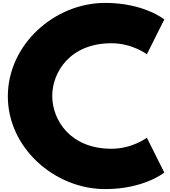

<svg xmlns="http://www.w3.org/2000/svg" viewBox="-20 -1281 1169 1323"><path d="M748 -256C464 -256 340 -454 340 -620C340 -785 464 -983 748 -983C892 -983 992 -907 992 -907L1112 -1147C1112 -1147 973 -1261 705 -1261C354 -1261 34 -973 34 -617C34 -263 355 22 705 22C973 22 1112 -92 1112 -92L992 -332C992 -332 892 -256 748 -256Z"/></svg>

Font: Hussar Dziwak
Style: Regular
Weight: 400
Version: Version 1.022